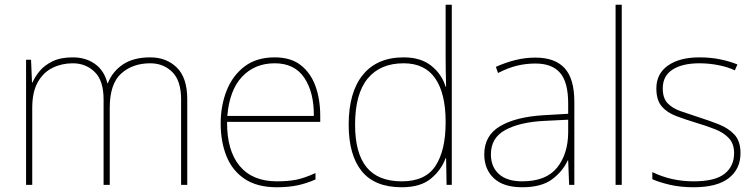

<svg xmlns="http://www.w3.org/2000/svg" viewBox="-20 -780 3191 810"><path d="M614 -538Q682 -538 726 -495Q770 -452 770 -361V0H744V-360Q744 -440 706.5 -476.5Q669 -513 614 -513Q539 -513 491 -469.5Q443 -426 443 -325V0H417V-360Q417 -440 379.5 -476.5Q342 -513 287 -513Q241 -513 202 -494Q163 -475 139.5 -433.5Q116 -392 116 -325V0H90V-528H111L115 -432H117Q128 -457 148 -481Q168 -505 202 -521.5Q236 -538 287 -538Q342 -538 381 -510Q420 -482 433 -429H435Q454 -478 498.5 -508Q543 -538 614 -538Z M1139 -538Q1207 -538 1249 -505Q1291 -472 1311 -416.5Q1331 -361 1331 -291V-266H938Q937 -145 991 -80Q1045 -15 1148 -15Q1196 -15 1230.5 -22Q1265 -29 1311 -50V-23Q1273 -6 1234.5 2Q1196 10 1148 10Q1065 10 1012.5 -25Q960 -60 935.5 -121Q911 -182 911 -259Q911 -334 936 -397.5Q961 -461 1011.5 -499.5Q1062 -538 1139 -538ZM1139 -513Q1055 -513 1001.5 -456.5Q948 -400 939 -291H1304Q1305 -390 1264 -451.5Q1223 -513 1139 -513Z M1675 10Q1561 10 1506 -58Q1451 -126 1451 -254Q1451 -391 1511 -464.5Q1571 -538 1683 -538Q1755 -538 1799.5 -502.5Q1844 -467 1860 -414H1862Q1861 -448 1860.5 -480Q1860 -512 1860 -543V-760H1886V0H1864L1862 -113H1860Q1842 -63 1798 -26.5Q1754 10 1675 10ZM1675 -15Q1775 -15 1817.5 -80.5Q1860 -146 1860 -263V-266Q1860 -386 1816 -449.5Q1772 -513 1683 -513Q1584 -513 1531 -448.5Q1478 -384 1478 -254Q1478 -134 1526.5 -74.5Q1575 -15 1675 -15Z M2239 -537Q2321 -537 2362 -492.5Q2403 -448 2403 -350V0H2381L2377 -103H2375Q2354 -57 2309 -23.5Q2264 10 2183 10Q2104 10 2063.5 -28Q2023 -66 2023 -129Q2023 -208 2089.5 -247.5Q2156 -287 2274 -294L2377 -300V-343Q2377 -433 2343 -472.5Q2309 -512 2239 -512Q2199 -512 2161.5 -503Q2124 -494 2081 -472L2072 -498Q2112 -516 2153.5 -526.5Q2195 -537 2239 -537ZM2276 -270Q2174 -265 2112.5 -232Q2051 -199 2051 -129Q2051 -76 2085 -45.5Q2119 -15 2183 -15Q2283 -15 2329.5 -72Q2376 -129 2377 -220V-275Z M2603 0H2577V-760H2603Z M3104 -134Q3104 -67 3054.5 -28.5Q3005 10 2906 10Q2851 10 2806 -0.5Q2761 -11 2732 -24V-54Q2812 -15 2906 -15Q2997 -15 3037 -47Q3077 -79 3077 -134Q3077 -173 3055.5 -196.5Q3034 -220 2997.5 -234.5Q2961 -249 2917 -262Q2871 -276 2832.5 -290.5Q2794 -305 2771.5 -331.5Q2749 -358 2749 -407Q2749 -469 2798 -503.5Q2847 -538 2931 -538Q2978 -538 3019 -529.5Q3060 -521 3091 -508L3080 -483Q3052 -497 3011.5 -505Q2971 -513 2931 -513Q2859 -513 2817.5 -486.5Q2776 -460 2776 -407Q2776 -366 2796.5 -344.5Q2817 -323 2851.5 -311Q2886 -299 2926 -286Q2970 -272 3011 -256Q3052 -240 3078 -212.5Q3104 -185 3104 -134Z"/></svg>

Font: Noto Sans Myanmar Thin
Style: Regular
Weight: 100
Designer: Monotype Design Team
Foundry: Monotype Imaging Inc.
Version: Version 2.107; ttfautohint (v1.8.4.7-5d5b)